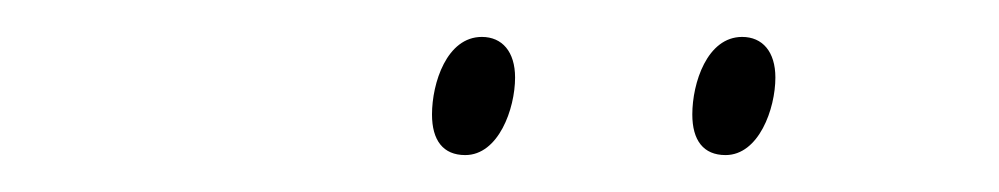

<svg xmlns="http://www.w3.org/2000/svg" viewBox="-20 -731 541 104"><path d="M373 -647C391 -647 400 -672 400 -689C400 -703 393 -711 382 -711C363 -711 355 -686 355 -669C355 -655 361 -647 373 -647ZM232 -647C250 -647 259 -672 259 -689C259 -703 252 -711 241 -711C222 -711 214 -686 214 -669C214 -655 220 -647 232 -647Z"/></svg>

Font: Noto Sans Condensed Thin
Style: Italic
Weight: 100
Width: 3
Italic angle: -12°
Designer: Monotype Design Team
Foundry: Monotype Imaging Inc.
Version: Version 2.013